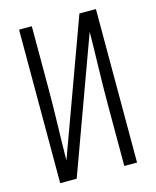

<svg xmlns="http://www.w3.org/2000/svg" viewBox="-111 -812 722 888"><g transform="rotate(-15 250.0 -367.5)"><path d="M66 0V-735H127V-441Q127 -354 124.5 -267Q122 -180 121 -94L355 -735H434V0H373V-294Q373 -381 375.5 -468Q378 -555 379 -641L145 0Z"/></g></svg>

Font: Iosevka Light
Style: Regular
Weight: 300
Monospace: yes
Designer: Belleve Invis
Foundry: Belleve Invis
Version: Version 32.5.0; ttfautohint (v1.8.4)